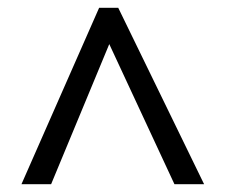

<svg xmlns="http://www.w3.org/2000/svg" viewBox="-20 -739 578 492"><path d="M234 -719H283L503 -267H427L260 -626L111 -267H35Z"/></svg>

Font: Noto Sans Display
Style: Regular
Weight: 400
Designer: Monotype Design team
Foundry: Monotype Imaging Inc.
Version: Version 1.000